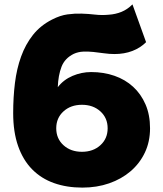

<svg xmlns="http://www.w3.org/2000/svg" viewBox="-20 -784 743 874"><path d="M40 -269Q40 -341 48 -406Q56 -471 76 -526.5Q96 -582 130 -625Q164 -668 217 -695Q254 -714 287 -718.5Q320 -723 351.5 -722Q383 -721 413 -717.5Q443 -714 475 -717Q506 -719 533 -730Q560 -741 583 -764L645 -592Q619 -566 582.5 -552Q546 -538 501 -538Q478 -538 453.5 -541.5Q429 -545 405 -547.5Q381 -550 358.5 -549Q336 -548 316 -539Q275 -519 260 -480Q245 -441 243 -387Q269 -421 310 -438.5Q351 -456 395 -456Q452 -456 501 -439Q550 -422 586 -389Q622 -356 642.5 -308.5Q663 -261 663 -200Q663 -139 639.5 -89.5Q616 -40 574.5 -4.5Q533 31 477 50.5Q421 70 355 70Q284 70 226 49.5Q168 29 126.5 -13Q85 -55 62.5 -119Q40 -183 40 -269ZM236 -200Q236 -153 269 -123Q302 -93 353 -93Q404 -93 437 -123Q470 -153 470 -200Q470 -247 437 -277Q404 -307 353 -307Q302 -307 269 -277Q236 -247 236 -200Z"/></svg>

Font: OA Gothic ExtraBold
Style: Regular
Weight: 800
Designer: Choi Chi-young, Lee Jaesang, Lee Juhyun, Han Dohee
Foundry: DDUNGSANG CORP.
Version: Version 1.000;Build 20210203